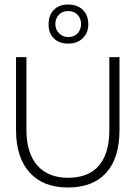

<svg xmlns="http://www.w3.org/2000/svg" viewBox="-20 -816 607 850"><path d="M280 14Q171 14 111 -52.5Q51 -119 51 -240V-563H97V-240Q97 -187 110 -147.5Q123 -108 147 -81.5Q171 -55 205 -42Q239 -29 280 -29Q340 -29 380.5 -52Q421 -75 442.5 -122Q464 -169 464 -240V-563H509V-240Q509 -117 450.5 -51.5Q392 14 280 14ZM282 -623Q242 -623 218.5 -646Q195 -669 195 -708Q195 -748 218 -772Q241 -796 282 -796Q323 -796 347 -772Q371 -748 371 -708Q371 -672 347 -647.5Q323 -623 282 -623ZM282 -652Q309 -652 324 -669Q339 -686 339 -710Q339 -733 324 -750Q309 -767 282 -767Q255 -767 240 -750Q225 -733 225 -710Q225 -685 241.5 -668.5Q258 -652 282 -652Z"/></svg>

Font: Darker Grotesque
Style: Regular
Weight: 400
Designer: Gabriel Lam
Foundry: TypeRant
Version: Version 1.000;gftools[0.9.28]